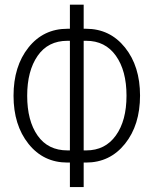

<svg xmlns="http://www.w3.org/2000/svg" viewBox="-20 -760 645 810"><path d="M264.6 -587.9Q182.6 -587.9 138.7 -524.4Q94.7 -460.9 94.7 -356Q94.7 -250.5 138.7 -188Q182.6 -125.5 264.6 -125.5H274.9V-587.9ZM333 -587.9V-125.5H343.8Q423.8 -125.5 468.8 -188.5Q513.7 -251 513.7 -356.4Q513.7 -461.9 468.8 -524.9Q423.8 -587.9 343.8 -587.9ZM333 -638.7H342.8Q443.8 -638.7 507.3 -559.6Q570.8 -480.5 570.8 -356.9Q570.8 -232.4 507.3 -153.3Q443.8 -74.2 342.8 -74.2H333V29.3H274.9V-74.2H264.6Q163.1 -74.2 100.1 -153.3Q37.1 -232.4 37.1 -356Q37.1 -480.5 100.1 -559.6Q163.1 -638.7 264.6 -638.7H274.9V-740.2H333Z"/></svg>

Font: RobotoCondensed-Light
Style: Light
Weight: 300
Designer: Google
Version: Version 1.200311; 2013